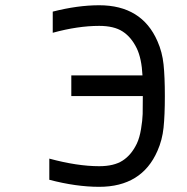

<svg xmlns="http://www.w3.org/2000/svg" viewBox="-20 -697 707 727"><path d="M576.2 -125.7Q516.9 10.4 355.5 10.4Q268.2 10.4 166.7 -16.3V-96.4Q272.8 -67.7 355.5 -67.7Q411.5 -67.7 444.3 -88.9Q477.2 -110 498 -153Q508.5 -175.1 514 -208.3Q519.5 -241.5 520.2 -265.3Q520.8 -289.1 520.8 -333.3H250V-411.5H519.5Q516.3 -475.3 498 -513.7Q477.2 -556.6 444.3 -577.8Q411.5 -599 355.5 -599Q274.7 -599 179.7 -572.9V-653Q274.1 -677.1 355.5 -677.1Q516.9 -677.1 576.2 -541Q594.4 -500 599.3 -453.1Q604.2 -406.2 604.2 -333.3Q604.2 -260.4 599.3 -213.5Q594.4 -166.7 576.2 -125.7Z"/></svg>

Font: Monoid
Style: Regular
Weight: 400
Width: 4
Monospace: yes
Designer: Andreas Larsen (@larsenwork)
Version: Version 0.61